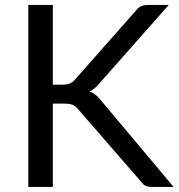

<svg xmlns="http://www.w3.org/2000/svg" viewBox="-20 -736 704 756"><path d="M188 -402.5H224.5Q243.5 -402.5 255 -407.2Q266.5 -412 276 -423.5L514.5 -693.5Q524.5 -706.5 535.5 -711.5Q546.5 -716.5 562.5 -716.5H644.5L371.5 -408Q361.5 -396 352.2 -388.2Q343 -380.5 332.5 -375.5Q346 -371 357 -362.2Q368 -353.5 378.5 -339.5L663.5 0H579.5Q570 0 563.2 -1.2Q556.5 -2.5 551.5 -5.2Q546.5 -8 542.8 -11.8Q539 -15.5 535.5 -20.5L288.5 -305Q278.5 -317.5 267 -322.8Q255.5 -328 232 -328H188V0H91.5V-716.5H188Z"/></svg>

Font: TypoPRO Lato
Style: Regular
Weight: 400
Designer: Lukasz Dziedzic with Adam Twardoch and Botio Nikoltchev
Foundry: tyPoland Lukasz Dziedzic
Version: Version 2.010; 2014-09-01; http://www.latofonts.com/